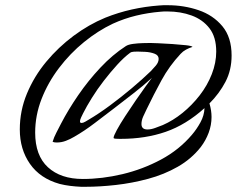

<svg xmlns="http://www.w3.org/2000/svg" viewBox="-20 -534 909 737"><path d="M291 183Q270 182 249.5 179.5Q229 177 209 172Q134 151 95 95Q56 39 56 -37Q56 -109 83.5 -175Q111 -241 157.5 -297Q204 -353 262.5 -396.5Q321 -440 384 -466Q434 -486 485.5 -497.5Q537 -509 591 -513Q599 -514 607.5 -514Q616 -514 624 -514Q686 -514 742 -495Q798 -476 833.5 -433.5Q869 -391 869 -321Q869 -265 845.5 -220Q822 -175 784 -137Q792 -110 792 -85Q792 -54 781 -24.5Q770 5 751 30Q715 76 662.5 106Q610 136 548.5 152.5Q487 169 425 176Q363 183 309 183ZM298 153Q372 153 450 134.5Q528 116 598 78.5Q668 41 717 -17Q735 -38 749.5 -64.5Q764 -91 765 -119Q694 -55 616 -28Q538 -1 444 -1H438Q431 -1 423.5 -1.5Q416 -2 416 -5Q416 -12 428.5 -35Q441 -58 460.5 -88Q480 -118 501 -148.5Q522 -179 539 -202.5Q556 -226 563 -235Q529 -204 492 -175.5Q455 -147 419 -119Q382 -91 343.5 -61.5Q305 -32 265 -9Q250 0 233 6.5Q216 13 198 13Q194 13 190 12.5Q186 12 182 10Q187 -7 196.5 -25Q206 -43 214 -59Q242 -113 280.5 -169Q319 -225 365.5 -274.5Q412 -324 463 -357Q472 -363 490.5 -365.5Q509 -368 528 -368.5Q547 -369 557 -369Q563 -369 587.5 -368Q612 -367 641.5 -365Q671 -363 693.5 -360.5Q716 -358 719 -354Q706 -350 694 -343.5Q682 -337 673 -327Q630 -281 600 -226Q570 -171 543 -115Q537 -103 530 -87.5Q523 -72 523 -58Q523 -37 546 -37Q560 -37 576 -43Q592 -49 605 -54Q644 -71 680.5 -100.5Q717 -130 746.5 -168Q776 -206 793 -249.5Q810 -293 810 -336Q810 -392 784 -425.5Q758 -459 715.5 -474.5Q673 -490 623 -490Q616 -490 609.5 -490Q603 -490 596 -489Q548 -485 502.5 -474Q457 -463 413 -443Q356 -416 302.5 -372.5Q249 -329 206.5 -273Q164 -217 139.5 -154Q115 -91 115 -25Q115 63 164 108Q213 153 298 153ZM293 -62Q299 -62 307.5 -67Q316 -72 321 -75Q360 -98 402.5 -129.5Q445 -161 486 -195.5Q527 -230 559 -261Q567 -269 578 -282Q589 -295 589 -308Q589 -322 573 -328Q557 -334 537.5 -335Q518 -336 508 -336Q502 -336 493 -335.5Q484 -335 479 -331Q456 -314 430 -285.5Q404 -257 378.5 -224Q353 -191 332.5 -158Q312 -125 299 -99Q296 -93 291.5 -83.5Q287 -74 287 -68Q287 -62 293 -62Z"/></svg>

Font: My Soul
Style: Regular
Weight: 400
Designer: Robert E. Leuschke
Foundry: Robert E. Leuschke
Version: Version 1.010; ttfautohint (v1.8.4.7-5d5b)